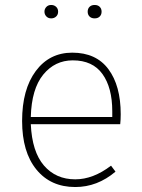

<svg xmlns="http://www.w3.org/2000/svg" viewBox="-20 -743 570 773"><path d="M432 -272V-295Q432 -390 392.5 -445Q353 -500 273 -500Q201 -500 154 -442.5Q107 -385 104 -272ZM466 -283Q466 -261 464 -243H104Q109 -132 157 -76.5Q205 -21 283 -21Q355 -21 427 -76L445 -52Q372 10 283 10Q184 10 126.5 -60.5Q69 -131 69 -256Q69 -383 124 -457Q179 -531 271 -531Q367 -531 416.5 -464.5Q466 -398 466 -283ZM381.5 -676.5Q374 -669 361 -669Q348 -669 340.5 -676.5Q333 -684 333 -696Q333 -708 340.5 -715.5Q348 -723 361 -723Q374 -723 381.5 -715.5Q389 -708 389 -696Q389 -684 381.5 -676.5ZM206 -676.5Q198 -669 186 -669Q174 -669 166.5 -677Q159 -685 159 -696Q159 -707 166.5 -715Q174 -723 186 -723Q198 -723 206 -715.5Q214 -708 214 -696Q214 -684 206 -676.5Z"/></svg>

Font: FiraSans
Style: Regular
Weight: 200
Designer: Carrois Corporate & Edenspiekermann AG
Foundry: Carrois Corporate GbR & Edenspiekermann AG
Version: Version 3.106;PS 003.106;hotconv 1.0.70;makeotf.lib2.5.58329